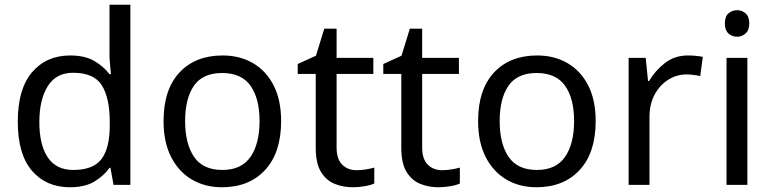

<svg xmlns="http://www.w3.org/2000/svg" viewBox="-20 -780 3258 810"><path d="M275 10Q175 10 115 -59.5Q55 -129 55 -267Q55 -405 115.5 -475.5Q176 -546 276 -546Q338 -546 377.5 -523Q417 -500 442 -467H448Q447 -480 444.5 -505.5Q442 -531 442 -546V-760H530V0H459L446 -72H442Q418 -38 378 -14Q338 10 275 10ZM289 -63Q374 -63 408.5 -109.5Q443 -156 443 -250V-266Q443 -366 410 -419.5Q377 -473 288 -473Q217 -473 181.5 -416.5Q146 -360 146 -265Q146 -169 181.5 -116Q217 -63 289 -63Z M1166 -269Q1166 -136 1098.5 -63Q1031 10 916 10Q845 10 789.5 -22.5Q734 -55 702 -117.5Q670 -180 670 -269Q670 -402 737 -474Q804 -546 919 -546Q992 -546 1047.5 -513.5Q1103 -481 1134.5 -419.5Q1166 -358 1166 -269ZM761 -269Q761 -174 798.5 -118.5Q836 -63 918 -63Q999 -63 1037 -118.5Q1075 -174 1075 -269Q1075 -364 1037 -418Q999 -472 917 -472Q835 -472 798 -418Q761 -364 761 -269Z M1484 -62Q1504 -62 1525 -65.5Q1546 -69 1559 -73V-6Q1545 1 1519 5.5Q1493 10 1469 10Q1427 10 1391.5 -4.5Q1356 -19 1334 -55Q1312 -91 1312 -156V-468H1236V-510L1313 -545L1348 -659H1400V-536H1555V-468H1400V-158Q1400 -109 1423.5 -85.5Q1447 -62 1484 -62Z M1845 -62Q1865 -62 1886 -65.5Q1907 -69 1920 -73V-6Q1906 1 1880 5.5Q1854 10 1830 10Q1788 10 1752.5 -4.5Q1717 -19 1695 -55Q1673 -91 1673 -156V-468H1597V-510L1674 -545L1709 -659H1761V-536H1916V-468H1761V-158Q1761 -109 1784.5 -85.5Q1808 -62 1845 -62Z M2493 -269Q2493 -136 2425.5 -63Q2358 10 2243 10Q2172 10 2116.5 -22.5Q2061 -55 2029 -117.5Q1997 -180 1997 -269Q1997 -402 2064 -474Q2131 -546 2246 -546Q2319 -546 2374.5 -513.5Q2430 -481 2461.5 -419.5Q2493 -358 2493 -269ZM2088 -269Q2088 -174 2125.5 -118.5Q2163 -63 2245 -63Q2326 -63 2364 -118.5Q2402 -174 2402 -269Q2402 -364 2364 -418Q2326 -472 2244 -472Q2162 -472 2125 -418Q2088 -364 2088 -269Z M2882 -546Q2897 -546 2914.5 -544.5Q2932 -543 2945 -540L2934 -459Q2921 -462 2905.5 -464Q2890 -466 2876 -466Q2835 -466 2799 -443.5Q2763 -421 2741.5 -380.5Q2720 -340 2720 -286V0H2632V-536H2704L2714 -438H2718Q2744 -482 2785 -514Q2826 -546 2882 -546Z M3133 -536V0H3045V-536ZM3090 -737Q3110 -737 3125.5 -723.5Q3141 -710 3141 -681Q3141 -653 3125.5 -639Q3110 -625 3090 -625Q3068 -625 3053 -639Q3038 -653 3038 -681Q3038 -710 3053 -723.5Q3068 -737 3090 -737Z"/></svg>

Font: Noto Sans Hebrew Droid
Style: Regular
Weight: 400
Designer: Monotype Design Team
Foundry: Monotype Imaging Inc.
Version: Version 1.100